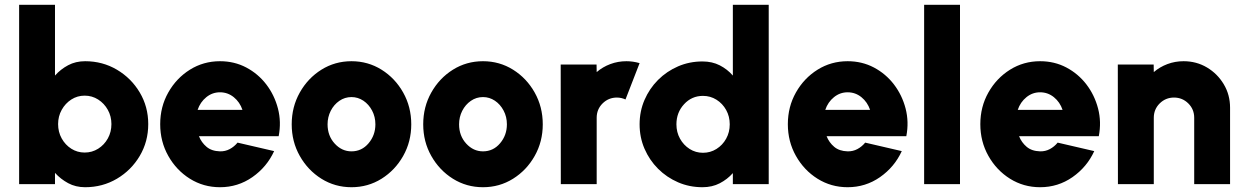

<svg xmlns="http://www.w3.org/2000/svg" viewBox="-20 -770 5204 803"><path d="M336 -514Q409 -514 469 -478.5Q529 -443 564.5 -383.2Q600 -323.5 600 -251Q600 -178 564.5 -118Q529 -58 469 -22.5Q409 13 336 13Q296.5 13 265 -4Q233.5 -21 210 -47V0H60V-750H210V-454Q233.5 -480.5 265 -497.2Q296.5 -514 336 -514ZM334 -132Q365 -132 390.5 -148Q416 -164 431 -191Q446 -218 446 -251Q446 -283.5 431 -310.5Q416 -337.5 390.5 -353.8Q365 -370 334 -370Q303.5 -370 278.2 -353.8Q253 -337.5 238 -310.5Q223 -283.5 223 -251Q223 -218 238 -191Q253 -164 278.2 -148Q303.5 -132 334 -132Z M900 13Q831 13 774.2 -22.5Q717.5 -58 683.8 -118Q650 -178 650 -250.5Q650 -323.5 683.8 -383.2Q717.5 -443 774.2 -478.5Q831 -514 900 -514Q960 -514 1009.8 -487.8Q1059.5 -461.5 1093.8 -416.8Q1128 -372 1142.5 -316Q1157 -260 1145.5 -200.5H812Q822.5 -174 843.8 -156Q865 -138 900 -137Q922 -136.5 940.8 -146.5Q959.5 -156.5 973.5 -173.5L1126.5 -138Q1096 -71.5 1035.5 -29.2Q975 13 900 13ZM806.5 -310.5H994Q983 -343 957.8 -363.5Q932.5 -384 900 -384Q868 -384 842.8 -363.5Q817.5 -343 806.5 -310.5Z M1450 13Q1381 13 1324.2 -22.5Q1267.5 -58 1233.8 -117.8Q1200 -177.5 1200 -250Q1200 -323 1233.8 -383Q1267.5 -443 1324.2 -478.5Q1381 -514 1450 -514Q1519 -514 1575.8 -478.5Q1632.5 -443 1666.2 -383Q1700 -323 1700 -250Q1700 -177.5 1666.2 -117.8Q1632.5 -58 1575.8 -22.5Q1519 13 1450 13ZM1450 -137Q1493 -137 1521.5 -170.8Q1550 -204.5 1550 -250Q1550 -281.5 1536.2 -307.5Q1522.5 -333.5 1499.8 -348.8Q1477 -364 1450 -364Q1422 -364 1399.2 -348.2Q1376.5 -332.5 1363.2 -306.5Q1350 -280.5 1350 -250Q1350 -202 1379.8 -169.5Q1409.5 -137 1450 -137Z M2000 13Q1931 13 1874.2 -22.5Q1817.5 -58 1783.8 -117.8Q1750 -177.5 1750 -250Q1750 -323 1783.8 -383Q1817.5 -443 1874.2 -478.5Q1931 -514 2000 -514Q2069 -514 2125.8 -478.5Q2182.5 -443 2216.2 -383Q2250 -323 2250 -250Q2250 -177.5 2216.2 -117.8Q2182.5 -58 2125.8 -22.5Q2069 13 2000 13ZM2000 -137Q2043 -137 2071.5 -170.8Q2100 -204.5 2100 -250Q2100 -281.5 2086.2 -307.5Q2072.5 -333.5 2049.8 -348.8Q2027 -364 2000 -364Q1972 -364 1949.2 -348.2Q1926.5 -332.5 1913.2 -306.5Q1900 -280.5 1900 -250Q1900 -202 1929.8 -169.5Q1959.5 -137 2000 -137Z M2325.5 0 2325 -500H2475L2475.5 -468.5Q2500.5 -490 2532.5 -502Q2564.5 -514 2600 -514Q2627 -514 2655 -506L2596 -354Q2578.5 -362 2560 -362Q2525 -362 2500.2 -337.5Q2475.5 -313 2475.5 -277.5V0Z M3045 -750H3195V0H3045V-46Q3022 -20 2990.2 -3.5Q2958.5 13 2918 13Q2863.5 13 2816 -7.5Q2768.5 -28 2732.2 -64.2Q2696 -100.5 2675.5 -148Q2655 -195.5 2655 -250Q2655 -304.5 2675.5 -352Q2696 -399.5 2732.2 -435.8Q2768.5 -472 2816 -492.5Q2863.5 -513 2918 -513Q2958.5 -513 2990.2 -496.8Q3022 -480.5 3045 -454ZM2920 -131Q2951 -131 2976.5 -147Q3002 -163 3017 -190Q3032 -217 3032 -250Q3032 -283 3017 -310Q3002 -337 2976.5 -353Q2951 -369 2920 -369Q2873 -369 2841 -334.2Q2809 -299.5 2809 -250Q2809 -217 2824 -190Q2839 -163 2864.2 -147Q2889.5 -131 2920 -131Z M3525 13Q3456 13 3399.2 -22.5Q3342.5 -58 3308.8 -118Q3275 -178 3275 -250.5Q3275 -323.5 3308.8 -383.2Q3342.5 -443 3399.2 -478.5Q3456 -514 3525 -514Q3585 -514 3634.8 -487.8Q3684.5 -461.5 3718.8 -416.8Q3753 -372 3767.5 -316Q3782 -260 3770.5 -200.5H3437Q3447.5 -174 3468.8 -156Q3490 -138 3525 -137Q3547 -136.5 3565.8 -146.5Q3584.5 -156.5 3598.5 -173.5L3751.5 -138Q3721 -71.5 3660.5 -29.2Q3600 13 3525 13ZM3431.5 -310.5H3619Q3608 -343 3582.8 -363.5Q3557.5 -384 3525 -384Q3493 -384 3467.8 -363.5Q3442.5 -343 3431.5 -310.5Z M3845 0V-750H3995V0Z M4330 13Q4261 13 4204.2 -22.5Q4147.5 -58 4113.8 -118Q4080 -178 4080 -250.5Q4080 -323.5 4113.8 -383.2Q4147.5 -443 4204.2 -478.5Q4261 -514 4330 -514Q4390 -514 4439.8 -487.8Q4489.5 -461.5 4523.8 -416.8Q4558 -372 4572.5 -316Q4587 -260 4575.5 -200.5H4242Q4252.5 -174 4273.8 -156Q4295 -138 4330 -137Q4352 -136.5 4370.8 -146.5Q4389.5 -156.5 4403.5 -173.5L4556.5 -138Q4526 -71.5 4465.5 -29.2Q4405 13 4330 13ZM4236.5 -310.5H4424Q4413 -343 4387.8 -363.5Q4362.5 -384 4330 -384Q4298 -384 4272.8 -363.5Q4247.5 -343 4236.5 -310.5Z M5124.5 -319.5V0H4974.5V-277.5Q4974.5 -313 4949.8 -337.5Q4925 -362 4890 -362Q4855 -362 4830.2 -337.5Q4805.5 -313 4805.5 -277.5V0H4655.5L4655 -500H4805L4805.5 -468.5Q4830.5 -490 4862.5 -502Q4894.5 -514 4930 -514Q4984 -514 5028 -487.8Q5072 -461.5 5098.2 -417.5Q5124.5 -373.5 5124.5 -319.5Z"/></svg>

Font: Urbanist Black
Style: Regular
Weight: 900
Designer: Corey Hu
Foundry: Corey Hu
Version: Version 1.330; ttfautohint (v1.8.4.7-5d5b)